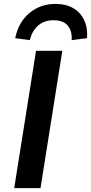

<svg xmlns="http://www.w3.org/2000/svg" viewBox="-20 -966 468 986"><path d="M53 0 165 -705H300L188 0ZM133 -760 58 -770Q75 -852 131 -899Q187 -946 266 -946Q318 -946 355.5 -924.5Q393 -903 412 -863Q431 -823 427 -770L348 -760Q351 -807 328 -834.5Q305 -862 255 -862Q207 -862 176 -835Q145 -808 133 -760Z"/></svg>

Font: Nunito Sans 8pt
Style: Bold Italic
Weight: 700
Italic angle: -9°
Version: Version 3.101;gftools[0.9.27]